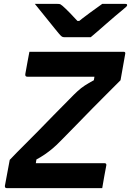

<svg xmlns="http://www.w3.org/2000/svg" viewBox="-20 -966 673 986"><path d="M505 0H14Q9 0 7 -3Q5 -6 5 -11L30 -145Q66 -183 103.5 -220Q141 -257 178.5 -295.5Q216 -334 255 -374Q294 -414 335 -455Q360 -481 378 -497.5Q396 -514 415 -526.5Q434 -539 462 -554L465 -572Q427 -572 401 -572Q375 -572 356 -572Q337 -572 319.5 -572Q302 -572 283 -572H121Q114 -572 111.5 -575.5Q109 -579 110 -586Q115 -614 121 -647Q127 -680 131 -700H615Q617 -700 619 -699.5Q621 -699 622 -697.5Q623 -696 623.5 -694Q624 -692 623 -689L599 -554Q565 -520 528 -483Q491 -446 452.5 -407Q414 -368 374.5 -327Q335 -286 294 -245Q270 -220 249.5 -203Q229 -186 210 -173Q191 -160 167 -147L164 -128Q202 -128 237.5 -128Q273 -128 328 -128H517Q522 -128 524.5 -125Q527 -122 526 -117Q520 -87 515 -58Q510 -29 505 0ZM446 -775Q432 -775 404.5 -775Q377 -775 350.5 -775Q324 -775 310 -775Q303 -775 298 -778Q293 -781 282 -794Q275 -802 261.5 -819Q248 -836 230.5 -857.5Q213 -879 194.5 -902Q176 -925 159 -946Q184 -946 217 -946Q250 -946 275 -946Q286 -946 290 -944Q294 -942 301 -936Q315 -924 338.5 -900Q362 -876 397 -838L348 -858Q363 -859 380.5 -858.5Q398 -858 414 -858L359 -836Q404 -873 440.5 -899.5Q477 -926 505 -946H623Q627 -946 629 -945.5Q631 -945 632 -943.5Q633 -942 633 -939Q632 -935 628 -931Q624 -927 607 -913Q592 -901 571 -883Q550 -865 527 -845Q504 -825 483 -806.5Q462 -788 446 -775Z"/></svg>

Font: RecMonoLinear Nerd Font Mono
Style: Bold Italic
Weight: 700
Italic angle: -10°
Monospace: yes
Version: Version 1.085; ttfautohint (v1.8.4.7-5d5b);Nerd Fonts 3.2.1